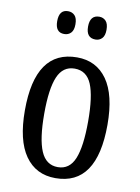

<svg xmlns="http://www.w3.org/2000/svg" viewBox="-85 -803 634 870"><g transform="rotate(10 232.0 -367.5)"><path d="M42 -269Q42 -546 234 -546Q323 -546 372.5 -476Q422 -406 422 -269Q422 10 231 10Q141 10 91.5 -60.5Q42 -131 42 -269ZM333 -269Q333 -384 310 -439Q287 -494 232 -494Q178 -494 154.5 -439Q131 -384 131 -269Q131 -153 155 -97Q179 -41 233 -41Q287 -41 310 -97Q333 -153 333 -269ZM116 -692Q116 -745 157 -745Q176 -745 188 -732.5Q200 -720 200 -692Q200 -665 188 -652.5Q176 -640 157 -640Q116 -640 116 -692ZM258 -692Q258 -745 301 -745Q319 -745 331 -732.5Q343 -720 343 -692Q343 -665 331 -652.5Q319 -640 301 -640Q258 -640 258 -692Z"/></g></svg>

Font: Noto Serif Cond
Style: Regular
Weight: 400
Width: 3
Designer: Monotype Design Team
Foundry: Monotype Imaging Inc.
Version: Version 1.001